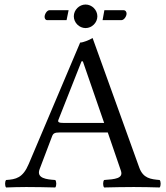

<svg xmlns="http://www.w3.org/2000/svg" viewBox="-20 -826 735 848"><path d="M441 -781 433 -737H516C528 -737 539 -754 539 -766C539 -773 535 -781 525 -781ZM274 -737 283 -781H199C187 -781 177 -763 177 -752C177 -745 180 -737 189 -737ZM263 -283C241 -283 234 -286 237.8 -296.3L340 -555H346L440 -283ZM155 -79 210 -224C215 -237 221 -241 245 -241H456L514 -72C525.8 -37.5 487.6 -34.4 440 -31C434 -25 434 -4 440 2C477 1 532 0 571 0C612 0 650 1 685 2C691 -4 691 -25 685 -31C646.2 -34.5 612.4 -37.8 595 -86L389 -658C374 -649 347 -638 334 -638L107 -102C81 -40 50.5 -34 7 -31C1 -25 1 -4 7 2C33 1 65.7 0 96 0C137 0 187 1 224 2C230 -4 230 -25 224 -31C186.4 -33.6 139.4 -37.9 155 -79ZM306 -754C306 -726 330 -702 358 -702C386 -702 410 -726 410 -754C410 -782 386 -806 358 -806C330 -806 306 -782 306 -754Z"/></svg>

Font: Libertinus Math
Style: Regular
Weight: 400
Designer: Philipp H. Poll
Foundry: Khaled Hosny
Version: Version 6.2